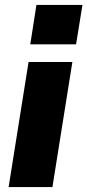

<svg xmlns="http://www.w3.org/2000/svg" viewBox="-20 -760 355 780"><path d="M15 0 96 -508H274L193 0ZM103 -580 128 -740H315L289 -580Z"/></svg>

Font: Mulish ExtraLight Black
Style: Italic
Weight: 900
Italic angle: -9°
Version: Version 3.603